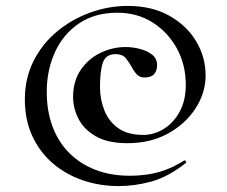

<svg xmlns="http://www.w3.org/2000/svg" viewBox="-20 -523 767 649"><path d="M381 106Q317 106 260 86.5Q203 67 159 29.5Q115 -8 89.5 -62.5Q64 -117 64 -187Q64 -258 93 -316Q122 -374 171.5 -415.5Q221 -457 283.5 -480Q346 -503 412 -503Q493 -503 552 -470Q611 -437 643 -383.5Q675 -330 675 -268Q675 -210 641.5 -157.5Q608 -105 548.5 -72Q489 -39 411 -39Q344 -39 303.5 -62.5Q263 -86 245 -122Q227 -158 227 -195Q227 -249 253 -287Q279 -325 320 -344.5Q361 -364 404 -364Q429 -364 453.5 -357.5Q478 -351 494.5 -338Q511 -325 511 -303Q511 -284 501 -272.5Q491 -261 468 -261Q452 -261 442 -272Q432 -283 425 -297Q416 -313 405 -326.5Q394 -340 371 -340Q338 -340 328 -312Q318 -284 318 -230Q318 -187 333 -149.5Q348 -112 380 -89.5Q412 -67 464 -67Q501 -67 534 -87.5Q567 -108 587.5 -146Q608 -184 608 -236Q608 -304 578 -359Q548 -414 496 -447Q444 -480 377 -480Q300 -480 246.5 -443.5Q193 -407 165.5 -346Q138 -285 138 -213Q138 -148 157.5 -95.5Q177 -43 214 -6Q251 31 302.5 51Q354 71 418 71Q450 71 480 66.5Q510 62 540 51Q570 40 602 20Q605 18 608 22Q611 26 608 28Q547 76 490.5 91Q434 106 381 106Z"/></svg>

Font: Cormorant Light
Style: Regular
Weight: 300
Designer: Christian Thalmann (Catharsis Fonts)
Foundry: Catharsis Fonts
Version: Version 4.000